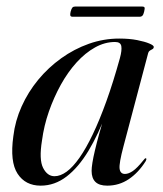

<svg xmlns="http://www.w3.org/2000/svg" viewBox="-20 -562 500 590"><path d="M359.5 -112.5Q345.5 -60 347.5 -43.8Q349.5 -27.5 364 -27.5Q375 -27.5 388.2 -36.5Q401.5 -45.5 421.5 -70.5Q424 -74 425.5 -75Q427 -76 428.5 -75.5Q430 -75 429.8 -72.8Q429.5 -70.5 427.5 -66.5Q405.5 -31.5 375.8 -11.5Q346 8.5 309.5 8.5Q285 8.5 273.2 -3Q261.5 -14.5 261.5 -37Q261.5 -46.5 264 -62.2Q266.5 -78 271.8 -100.2Q277 -122.5 285.2 -152.2Q293.5 -182 304.5 -219.5L308 -217.5Q282.5 -149.5 251.8 -98.5Q221 -47.5 184.5 -19.5Q148 8.5 105 8.5Q58 8.5 34 -28.2Q10 -65 21 -143.5Q26.5 -190.5 46.5 -235Q66.5 -279.5 97.5 -317Q128.5 -354.5 168.2 -383Q208 -411.5 253.2 -427.5Q298.5 -443.5 346.5 -443.5Q377.5 -443.5 401.5 -438.8Q425.5 -434 439 -428.2Q452.5 -422.5 452.5 -418Q452.5 -413.5 448.8 -411.2Q445 -409 441 -406.8Q437 -404.5 435.5 -399.5ZM109 -130Q99.5 -71.5 112.5 -46Q125.5 -20.5 147.5 -20.5Q165.5 -20.5 184.8 -34.5Q204 -48.5 224.2 -77.2Q244.5 -106 265.2 -149.5Q286 -193 307 -251.2Q328 -309.5 348.5 -383.5Q355 -407.5 352.8 -420.2Q350.5 -433 333.5 -433Q302 -433 272 -416.2Q242 -399.5 215.2 -370Q188.5 -340.5 167 -301.8Q145.5 -263 130.2 -219.2Q115 -175.5 109 -130ZM197 -526Q199.5 -535.5 202.5 -538.8Q205.5 -542 211.5 -542H416.5Q422.5 -542 424 -539.2Q425.5 -536.5 423 -526.5Q421 -517.5 417.8 -514Q414.5 -510.5 408.5 -510.5H203.5Q197.5 -510.5 196.2 -514Q195 -517.5 197 -526Z"/></svg>

Font: Fraunces 120pt
Style: Italic
Weight: 400
Italic angle: -16°
Version: Version 1.000;[b76b70a41]